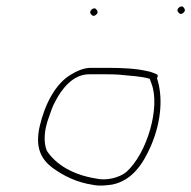

<svg xmlns="http://www.w3.org/2000/svg" viewBox="-20 -624 595 597"><path d="M445.5 -379 451 -364C479.4 -290.3 436.9 -145.9 372.5 -89C350.9 -71.4 310.5 -61.1 277.9 -69C208.9 -80 154.9 -110.7 125.8 -155C117.8 -173.4 116.4 -201 123.3 -231C125.5 -240.3 128.3 -249.7 131.8 -259C139.7 -280.2 141.6 -290.5 152.6 -310C172.4 -348.4 207.5 -393 256.7 -393H314.7C325.4 -393 336.7 -392.7 348.5 -392C383.4 -388 417.8 -387.5 445.5 -379ZM468 -381C472.2 -387.7 471.2 -392 465 -394C456.1 -397.6 449.1 -401.1 437 -403C405.2 -410.8 359.3 -413 319.3 -413H261.3C239.1 -413 215.8 -401.5 200.5 -392C152.8 -364.4 119.2 -299.7 103.6 -232C88 -164.6 108.4 -128.5 143.5 -102C177.4 -77.7 216.9 -56.9 270.3 -49C289 -45.1 308.8 -47.3 328.5 -50C389.4 -62.4 423.8 -111.5 449.5 -171C484.3 -251.9 485.7 -329 468 -381ZM533.5 -587C537 -582.4 541.4 -577.1 549.8 -584C558.3 -590.9 554.3 -596.4 550.8 -601C543.6 -610.3 526.3 -596.3 533.5 -587ZM262.1 -581C265.7 -576.4 270 -571.1 278.4 -578C286.9 -584.9 282.9 -590.4 279.4 -595C272.2 -604.3 255 -590.3 262.1 -581Z"/></svg>

Font: HoneyBee
Style: UltLitIt
Weight: 100
Foundry: Cannot Into Space Fonts
Version: Version 0.89